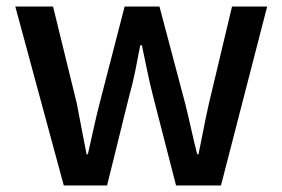

<svg xmlns="http://www.w3.org/2000/svg" viewBox="-20 -570 868 590"><path d="M27 -550 176 0H309L376 -271Q387 -310 395 -349Q403 -388 411 -431H416Q425 -388 433 -349.5Q441 -311 451 -272L521 0H659L801 -550H693L622 -252Q613 -212 605.5 -173.5Q598 -135 590 -96H586Q576 -135 567.5 -173.5Q559 -212 549 -252L470 -550H363L286 -252Q276 -213 267.5 -174Q259 -135 250 -96H246Q238 -135 231 -173.5Q224 -212 216 -252L143 -550Z"/></svg>

Font: Alpha Sans Medium
Style: Regular
Weight: 500
Designer: [Spoqa Han Sans Neo] Dong-huui Kim  Younghwa Kang  Yujin Lee  [Noto Sans] Ryoko NISHIZUKA  (kana & ideographs); Paul D. 
Foundry: Spoqa (http://www.spoqa-han-sans.com)
Version: Version 1.100;hotconv 1.0.109;makeotfexe 2.5.65596